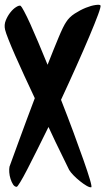

<svg xmlns="http://www.w3.org/2000/svg" viewBox="-40 -755 444 808"><path d="M382.8 -732.4Q385.7 -728.5 372.6 -692.9Q359.4 -657.2 335.9 -601.6Q312.5 -545.9 281.2 -476.1Q250 -406.2 216.8 -335Q244.1 -265.6 268.6 -199.7Q293 -133.8 311 -82.5Q329.1 -31.2 338.4 0.5Q347.7 32.2 343.8 33.2Q336.9 34.2 323.7 26.4Q310.5 18.6 295.9 6.8Q281.2 -4.9 269 -17.6Q256.8 -30.3 251 -40Q236.3 -70.3 220.7 -102.1Q205.1 -133.8 192.4 -160.2Q177.7 -191.4 164.1 -220.7Q138.7 -168.9 115.7 -123Q92.8 -77.1 75.2 -43Q57.6 -8.8 45.4 11.2Q33.2 31.2 30.3 31.2Q21.5 31.2 15.1 21.5Q8.8 11.7 4.4 -2Q0 -15.6 -1 -29.8Q-2 -43.9 0 -53.7Q19.5 -106.4 38.1 -158.2Q56.6 -210 72.3 -251Q89.8 -298.8 106.4 -341.8Q84 -389.6 62.5 -436Q41 -482.4 23.9 -521.5Q6.8 -560.5 -4.4 -588.9Q-15.6 -617.2 -18.6 -629.9Q-23.4 -650.4 -15.6 -669.4Q-7.8 -688.5 3.9 -703.1Q15.6 -717.8 28.3 -725.6Q41 -733.4 46.9 -730.5Q50.8 -727.5 61.5 -707.5Q72.3 -687.5 87.4 -654.3Q102.5 -621.1 121.1 -576.7Q139.6 -532.2 160.2 -482.4Q185.5 -546.9 206.1 -596.2Q226.6 -645.5 238.3 -662.1Q251 -682.6 274.4 -697.8Q297.9 -712.9 320.8 -722.2Q343.8 -731.4 361.8 -733.9Q379.9 -736.3 382.8 -732.4Z"/></svg>

Font: Jolly Lodger
Style: Regular
Weight: 400
Designer: Stuart Sandler
Foundry: Font Diner, Inc
Version: Version 1.000